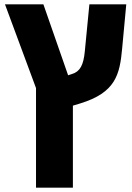

<svg xmlns="http://www.w3.org/2000/svg" viewBox="-20 -625 607 885"><path d="M349 -148C513 -198 532 -281 543 -401L562 -605H392L371 -389C365 -325 349 -295 312 -284L294 -278L180 -605H3L146 -219V240H316V-138Z"/></svg>

Font: Noto Sans Hebrew Extra
Style: Regular
Weight: 800
Designer: Monotype Design Team
Foundry: Monotype Imaging Inc.
Version: Version 1.902